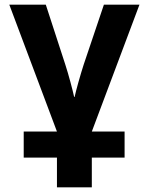

<svg xmlns="http://www.w3.org/2000/svg" viewBox="-20 -566 640 826"><path d="M516 112V0H375L580 -546H427L340 -288Q329 -254 317.5 -213Q306 -172 301 -149H299Q294 -172 283 -213Q272 -254 261 -288L177 -546H20L225 0H82V112H225V240H375V112Z"/></svg>

Font: Noto Sans Mono UI
Style: Bold
Weight: 700
Designer: Monotype Design team
Foundry: Monotype Imaging Inc.
Version: 1.000